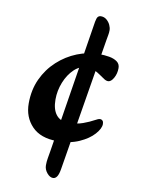

<svg xmlns="http://www.w3.org/2000/svg" viewBox="-98 -763 776 1047"><g transform="rotate(10 290.0 -239.0)"><path d="M257 16Q165 16 117 -34Q69 -84 69 -160Q69 -235 97 -295.5Q125 -356 173 -400Q221 -444 280 -467.5Q339 -491 402 -491Q430 -491 456.5 -486.5Q483 -482 500.5 -469.5Q518 -457 518 -434Q518 -403 504 -378.5Q490 -354 474 -354Q463 -354 451 -362Q440 -369 424.5 -380Q409 -391 390.5 -400Q372 -409 352 -409Q310 -409 278 -378.5Q246 -348 227.5 -301.5Q209 -255 209 -206Q209 -152 232 -122.5Q255 -93 298 -93Q345 -93 380.5 -106Q416 -119 439 -132Q458 -143 468 -143Q476 -143 481.5 -137Q487 -131 487 -119Q487 -94 458.5 -62Q430 -30 378.5 -7Q327 16 257 16ZM270 218Q252 218 236 198.5Q220 179 220 156Q220 135 223.5 116Q227 97 230 78L348 -661Q352 -683 358.5 -689.5Q365 -696 375 -696Q393 -696 406.5 -684.5Q420 -673 427 -657.5Q434 -642 434 -629Q434 -615 431.5 -602Q429 -589 427 -577L305 163Q300 193 291 205.5Q282 218 270 218Z"/></g></svg>

Font: Alkatra
Style: Bold
Weight: 700
Designer: Suman Bhandary
Version: Version 1.100;gftools[0.9.22]